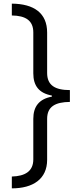

<svg xmlns="http://www.w3.org/2000/svg" viewBox="-20 -819 429 1055"><path d="M45 -799V-734C121 -733 163 -706 163 -641V-416C163 -348 194 -307 265 -294V-288C195 -275 163 -234 163 -166V57C163 122 118 149 45 151V216C161 216 239 165 239 59V-166C239 -233 283 -258 364 -259V-324C283 -324 239 -350 239 -418V-640C239 -747 167 -798 45 -799Z"/></svg>

Font: Noto Sans Sinhala Condensed
Style: Regular
Weight: 400
Width: 3
Designer: Jelle Bosma - Monotype Design Team
Foundry: Monotype Imaging Inc.
Version: Version 2.006